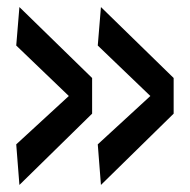

<svg xmlns="http://www.w3.org/2000/svg" viewBox="-20 -543 537 544"><path d="M241 -322V-221L35 -19L26 -134L175 -271L26 -414L35 -523ZM472 -322V-221L266 -19L257 -134L406 -271L257 -414L266 -523Z"/></svg>

Font: Georama ExtraCondensed Thin Medium
Style: Regular
Weight: 500
Version: Version 1.001